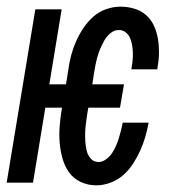

<svg xmlns="http://www.w3.org/2000/svg" viewBox="-28 -548 548 576"><path d="M261 8Q236 8 214.5 -2Q193 -12 179.5 -30.5Q166 -49 159.5 -72.5Q153 -96 151 -120Q149 -144 151 -169Q153 -194 157 -219L158 -225H108L71 0H-8L78 -520H157L120 -295H170L177 -339Q180 -361 185.5 -382Q191 -403 200 -423.5Q209 -444 222 -463.5Q235 -483 252 -498Q269 -513 290.5 -520.5Q312 -528 333 -528Q355 -528 375 -522Q395 -516 410 -503Q425 -490 433.5 -471.5Q442 -453 445.5 -433Q449 -413 449 -391.5Q449 -370 445 -349L444 -340H366L367 -346Q369 -357 370 -368.5Q371 -380 370.5 -391.5Q370 -403 368 -414.5Q366 -426 361.5 -435.5Q357 -445 348.5 -451.5Q340 -458 328 -458Q315 -458 303.5 -448.5Q292 -439 285.5 -427.5Q279 -416 273.5 -403.5Q268 -391 264.5 -378.5Q261 -366 258.5 -353.5Q256 -341 254 -328L249 -295H344L332 -225H237L234 -208Q232 -194 230 -179.5Q228 -165 227.5 -151Q227 -137 228 -123Q229 -109 232 -96Q235 -83 244 -72.5Q253 -62 268 -62Q279 -62 290 -70Q301 -78 308 -88.5Q315 -99 320 -110.5Q325 -122 328.5 -133.5Q332 -145 335 -156.5Q338 -168 340 -180H418Q414 -159 408 -138Q402 -117 393 -97Q384 -77 371.5 -57.5Q359 -38 342 -23Q325 -8 303.5 0Q282 8 261 8Z"/></svg>

Font: Iosevka Term Oblique
Style: Regular
Weight: 400
Italic angle: -9°
Monospace: yes
Designer: Belleve Invis
Foundry: Belleve Invis
Version: Version 31.4.0